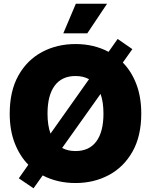

<svg xmlns="http://www.w3.org/2000/svg" viewBox="-20 -974 811 1032"><path d="M160.2 38.1 81.1 -15.6 132.3 -88.4Q85.9 -135.7 59.1 -204.8Q32.2 -273.9 32.2 -363.3Q32.2 -484.9 79.1 -568.4Q126 -651.9 206.3 -694.6Q286.6 -737.3 385.7 -737.3Q484.9 -737.3 563.5 -695.3L612.3 -764.6L691.4 -710L640.1 -637.7Q686.5 -590.8 712.9 -521.7Q739.3 -452.6 739.3 -363.3Q739.3 -242.2 692.1 -158.9Q645 -75.7 564.9 -33Q484.9 9.8 385.7 9.8Q287.6 9.8 209.5 -31.2ZM235.4 -363.3Q235.4 -300.3 251.5 -255.9L458.5 -548.3Q427.7 -565.4 385.7 -565.4Q312.5 -565.4 273.9 -513.4Q235.4 -461.4 235.4 -363.3ZM385.7 -162.1Q459.5 -162.1 497.8 -213.9Q536.1 -265.6 536.1 -363.3Q536.1 -425.3 520.5 -469.2L314 -178.7Q344.7 -162.1 385.7 -162.1ZM320.3 -794.9 387.7 -954.1H555.7L449.2 -794.9Z"/></svg>

Font: Inter Tight Black
Style: Regular
Weight: 900
Designer: Rasmus Andersson
Foundry: rsms
Version: Version 3.004; ttfautohint (v1.8.4.7-5d5b)